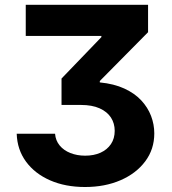

<svg xmlns="http://www.w3.org/2000/svg" viewBox="-20 -565 696 777"><path d="M47.6 -23.8H202.8Q204.9 3.6 221.4 23.6Q237.9 43.7 264.9 54.3Q291.9 65 324.6 65Q360.1 65 386.9 52.9Q413.7 40.8 429 18.1Q444.2 -4.6 444.2 -35.5Q444.2 -65.7 429 -89.3Q413.7 -112.9 383.2 -126.6Q352.6 -140.3 307.5 -140.3H229V-247.2L390.3 -414.8V-419.7H84.2V-545.5H579.2V-434.7L383.9 -237.2V-231.5Q441.4 -225.9 483.1 -206.7Q524.9 -187.5 551.5 -158.9Q578.1 -130.3 591.3 -95.9Q604.4 -61.4 604.4 -25.2Q604.4 39.1 567.6 88.1Q530.9 137.1 467.7 164.4Q404.5 191.8 324.2 191.8Q244.3 191.8 182.7 164.8Q121.1 137.8 85.4 89.3Q49.7 40.8 47.6 -23.8Z"/></svg>

Font: InterMG
Style: Bold
Weight: 700
Designer: Rasmus Andersson
Foundry: rsms
Version: Version 3.019;December 26, 2023;FontCreator 15.0.0.2955 64-b